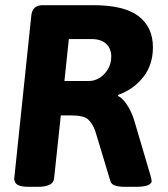

<svg xmlns="http://www.w3.org/2000/svg" viewBox="-20 -720 650 742"><path d="M340 -700Q460 -700 515.5 -657.5Q571 -615 571 -537Q571 -470 534 -422.5Q497 -375 436 -353V-349Q453 -342 470.5 -315.5Q488 -289 498 -257L563 -37Q566 -25 566 -18Q564 -9 549.5 -3.5Q535 2 504 2H463Q440 2 425.5 -2.5Q411 -7 407 -19L348 -214Q337 -244 320 -259Q303 -274 254 -274H215L189 -30Q186 2 126 2H92Q60 2 47.5 -6Q35 -14 35 -30L101 -660Q105 -700 145 -700ZM334 -569H246L229 -407H324Q346 -407 365.5 -419.5Q385 -432 397.5 -453.5Q410 -475 410 -501Q410 -532 390.5 -550.5Q371 -569 334 -569Z"/></svg>

Font: Asap VF Beta
Style: Italic
Weight: 400
Italic angle: -6°
Designer: Pablo Cosgaya
Foundry: Pablo Cosgaya
Version: Version 1.007